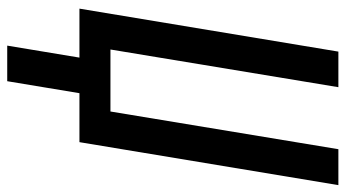

<svg xmlns="http://www.w3.org/2000/svg" viewBox="-238 -538 980 545"><g transform="rotate(90 252.5 -265.0)"><path d="M109 205 143 0H4L126 -735H227L120 -88H296L403 -735H505L383 0H244L210 205Z"/></g></svg>

Font: Iosevka Curly Semibold Oblique
Style: Regular
Weight: 600
Italic angle: -9°
Monospace: yes
Designer: Belleve Invis
Foundry: Belleve Invis
Version: Version 11.1.0; ttfautohint (v1.8.3)